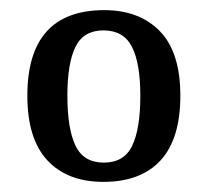

<svg xmlns="http://www.w3.org/2000/svg" viewBox="-20 -739 410 379"><path d="M184 -380Q113 -380 73.5 -422.5Q34 -465 34 -550Q34 -719 186 -719Q255 -719 295.5 -677.5Q336 -636 336 -550Q336 -465 297 -422.5Q258 -380 184 -380ZM185 -418Q225 -418 241 -451.5Q257 -485 257 -550Q257 -614 240.5 -646.5Q224 -679 184 -679Q145 -679 129 -646.5Q113 -614 113 -550Q113 -485 129 -451.5Q145 -418 185 -418Z"/></svg>

Font: Noto Serif Tamil SemiCondensed
Style: Regular
Weight: 400
Width: 4
Designer: Indian Type Foundry, Tom Grace, and the Monotype Design Team
Foundry: Monotype Imaging Inc.
Version: Version 2.004; ttfautohint (v1.8.4.7-5d5b)